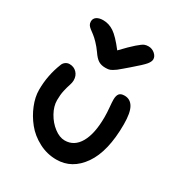

<svg xmlns="http://www.w3.org/2000/svg" viewBox="-177 -896 953 1012"><g transform="rotate(30 299.5 -390.0)"><path d="M434.1 -770Q456.5 -770 473.4 -755.4Q490.2 -740.7 490.2 -723.1Q490.2 -709 475.6 -690.9Q460.9 -672.9 407.2 -627Q396 -617.7 377.2 -601.3Q358.4 -585 352.3 -580.6Q346.2 -576.2 334.5 -568.8Q322.8 -561.5 313.7 -559.8Q304.7 -558.1 292 -558.1Q267.6 -558.1 250.2 -568.8Q232.9 -579.6 213.9 -607.9Q197.3 -631.3 179.4 -649.9Q161.6 -668.5 149.2 -677.7Q136.7 -687 126 -695.3Q115.2 -703.6 110.1 -711.9Q105 -720.2 105 -731.9Q105 -750 119.6 -760Q134.3 -770 159.2 -770Q193.8 -770 224.6 -749.5Q255.4 -729 301.8 -668.9Q345.7 -715.3 372.3 -738.3Q398.9 -761.2 409.7 -765.6Q420.4 -770 434.1 -770ZM311 -9.8Q253.9 -9.8 203.4 -36.4Q152.8 -63 119.9 -104Q86.9 -145 67.9 -192.4Q48.8 -239.7 48.8 -283.2Q48.8 -371.1 81.1 -452.1Q85.4 -464.8 96.4 -472.9Q107.4 -481 121.1 -481Q147.5 -481 164.8 -463.1Q182.1 -445.3 182.1 -417Q182.1 -403.3 176 -385.7Q169.9 -368.2 164.1 -342.5Q158.2 -316.9 158.2 -283.2Q158.2 -246.6 179.7 -208Q201.2 -169.4 234.1 -144.3Q267.1 -119.1 298.8 -119.1Q356.4 -119.1 388.2 -174.6Q419.9 -230 419.9 -331.1Q419.9 -357.9 417 -388.4Q414.1 -418.9 414.1 -434.1Q414.1 -458 423.1 -470Q432.1 -481.9 455.1 -481.9Q490.2 -481.9 508.5 -450.4Q526.9 -418.9 526.9 -348.1Q526.9 -183.6 466.6 -96.7Q406.2 -9.8 311 -9.8Z"/></g></svg>

Font: Shantell Sans Irregular
Style: Regular
Weight: 500
Designer: Stephen Nixon, Anya Danilova, Shantell Martin
Foundry: Arrow Type
Version: Version 1.006;[9816181b4]